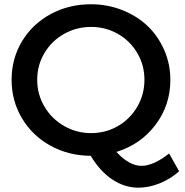

<svg xmlns="http://www.w3.org/2000/svg" viewBox="-20 -723 865 897"><path d="M34.2 -350.1Q34.2 -449.2 83 -530.3Q131.8 -611.3 216.8 -657.2Q301.8 -703.1 404.8 -703.1Q481.9 -703.1 550.8 -676Q619.6 -648.9 668.9 -602.1Q718.3 -555.2 747.1 -489.5Q775.9 -423.8 775.9 -350.1Q775.9 -231.4 706.3 -139.6Q636.7 -47.9 523.9 -13.2Q584 51.8 641.1 51.8Q696.8 51.8 770 -5.9L816.9 77.1Q776.4 113.3 726.1 133.5Q675.8 153.8 627 153.8Q561.5 153.8 503.9 115Q446.3 76.2 403.8 4.9Q300.8 4.4 216.1 -42.2Q131.3 -88.9 82.8 -170.2Q34.2 -251.5 34.2 -350.1ZM405.8 -597.2Q337.4 -597.2 279.5 -564.7Q221.7 -532.2 187.7 -475.3Q153.8 -418.5 153.8 -350.1Q153.8 -281.7 188 -224.4Q222.2 -167 280 -134Q337.9 -101.1 405.8 -101.1Q473.6 -101.1 530.8 -134Q587.9 -167 621.3 -224.4Q654.8 -281.7 654.8 -350.1Q654.8 -418.5 621.3 -475.3Q587.9 -532.2 530.8 -564.7Q473.6 -597.2 405.8 -597.2Z"/></svg>

Font: Trueno
Style: Regular
Weight: 400
Designer: Julieta Ulanovsky
Foundry: Julieta Ulanovsky
Version: Version 3.001b | FøM Fix